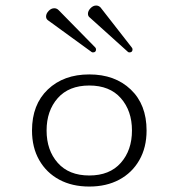

<svg xmlns="http://www.w3.org/2000/svg" viewBox="-20 -666 645 694"><path d="M447.8 -476.6Q444.3 -476.6 442.4 -478.5L304.7 -602.5Q297.9 -607.4 297.9 -616.2Q297.9 -626.5 307.1 -636.2Q316.4 -646 327.6 -646Q336.4 -646 343.3 -639.2L456.1 -494.6Q459 -491.7 459 -487.3Q459 -476.6 447.8 -476.6ZM315.9 -476.6Q312.5 -476.6 310.5 -478.5L153.3 -592.8Q146.5 -597.7 146.5 -606.4Q146.5 -616.7 155.8 -626.5Q165 -636.2 176.3 -636.2Q185.1 -636.2 191.9 -629.4L324.2 -494.6Q327.1 -491.7 327.1 -487.3Q327.1 -476.6 315.9 -476.6ZM302.7 8.3Q240.7 8.3 194.3 -16.6Q147.9 -41.5 121.8 -87.2Q95.7 -132.8 95.7 -194.3Q95.7 -288.1 152.8 -342.5Q210 -397 302.7 -397Q395.5 -397 452.6 -342.5Q509.8 -288.1 509.8 -194.3Q509.8 -132.8 483.6 -87.2Q457.5 -41.5 411.1 -16.6Q364.7 8.3 302.7 8.3ZM302.7 -31.7Q376.5 -31.7 416.7 -77.4Q457 -123 457 -194.3Q457 -265.6 416.7 -311.3Q376.5 -356.9 302.7 -356.9Q229 -356.9 188.7 -311.3Q148.4 -265.6 148.4 -194.3Q148.4 -123 188.7 -77.4Q229 -31.7 302.7 -31.7Z"/></svg>

Font: Cutive Mono
Style: Regular
Weight: 400
Designer: Vernon Adams
Foundry: Vernon Adams
Version: Version 1.110; ttfautohint (v1.8.4.7-5d5b)